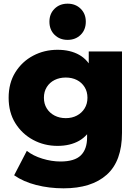

<svg xmlns="http://www.w3.org/2000/svg" viewBox="-20 -822 745 1045"><path d="M326 203Q248 203 177.5 185Q107 167 57 132L126 -1Q160 26 210.5 41.5Q261 57 309 57Q386 57 420 23.5Q454 -10 454 -74V-138L464 -290L463 -443V-542H644V-99Q644 55 561 129Q478 203 326 203ZM293 -28Q221 -28 160.5 -60.5Q100 -93 63.5 -151.5Q27 -210 27 -290Q27 -370 63.5 -428.5Q100 -487 160.5 -519Q221 -551 293 -551Q362 -551 411 -523.5Q460 -496 485.5 -438Q511 -380 511 -290Q511 -200 485.5 -142Q460 -84 411 -56Q362 -28 293 -28ZM338 -179Q372 -179 398.5 -193Q425 -207 440.5 -232Q456 -257 456 -290Q456 -323 440.5 -348Q425 -373 398.5 -386.5Q372 -400 338 -400Q304 -400 277 -386.5Q250 -373 234.5 -348Q219 -323 219 -290Q219 -257 234.5 -232Q250 -207 277 -193Q304 -179 338 -179ZM348 -605Q305 -605 277 -632.5Q249 -660 249 -704Q249 -747 277 -774.5Q305 -802 348 -802Q391 -802 419 -774.5Q447 -747 447 -704Q447 -660 419 -632.5Q391 -605 348 -605Z"/></svg>

Font: MOST Montserrat ExtraBold
Style: Regular
Weight: 800
Designer: Julieta Ulanovsky
Foundry: Julieta Ulanovsky
Version: Version 8.000;March 11, 2024;FontCreator 15.0.0.2926 64-bit